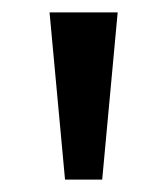

<svg xmlns="http://www.w3.org/2000/svg" viewBox="-20 -780 270 310"><path d="M60 -760H170L145 -490H85Z"/></svg>

Font: Gully ECD Medium
Style: Regular
Weight: 500
Width: 2
Designer: jaikishan Patel
Foundry: MagicType
Version: Version 1.000;Glyphs 3.2 (3242)